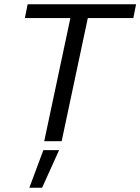

<svg xmlns="http://www.w3.org/2000/svg" viewBox="-20 -664 660 903"><path d="M188 0 311 -579H97L110 -644H620L607 -579H393L270 0ZM118 219 184 42H258L178 219Z"/></svg>

Font: Kanit Light
Style: Italic
Weight: 300
Italic angle: -12°
Designer: Katatrad Team
Foundry: CadsonDemak
Version: Version 2.000; ttfautohint (v1.8.3)